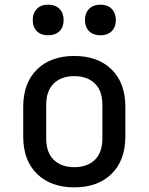

<svg xmlns="http://www.w3.org/2000/svg" viewBox="-20 -799 640 827"><path d="M300 8Q199 8 139.5 -50Q80 -108 80 -212V-338Q80 -442 139.5 -500Q199 -558 300 -558Q401 -558 460.5 -500Q520 -442 520 -338V-212Q520 -108 460.5 -50Q401 8 300 8ZM300 -79Q356 -79 388.5 -110.5Q421 -142 421 -203V-347Q421 -408 388.5 -439.5Q356 -471 300 -471Q244 -471 211.5 -439.5Q179 -408 179 -347V-203Q179 -142 211.5 -110.5Q244 -79 300 -79ZM413 -647Q382 -647 364 -664.5Q346 -682 346 -712Q346 -743 364 -761Q382 -779 413 -779Q443 -779 461 -761Q479 -743 479 -712Q479 -682 461 -664.5Q443 -647 413 -647ZM187 -647Q157 -647 139 -664.5Q121 -682 121 -712Q121 -743 139 -761Q157 -779 187 -779Q218 -779 236 -761Q254 -743 254 -712Q254 -682 236 -664.5Q218 -647 187 -647Z"/></svg>

Font: Pitagon Sans Mono Medium
Style: Regular
Weight: 500
Monospace: yes
Designer: Travis Tran
Foundry: Pitagon
Version: Version 1.001; ttfautohint (v1.8.4.7-5d5b);gftools[0.9.26]